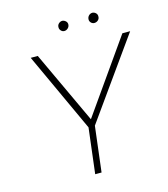

<svg xmlns="http://www.w3.org/2000/svg" viewBox="-124 -954 919 1050"><g transform="rotate(-15 335.5 -428.5)"><path d="M315 -257 108 -706H148L344 -286L331 -285L627 -706H671L351 -257L320 0H284ZM298 -829Q298 -841 307 -849Q316 -857 327 -857Q338 -856 346.5 -848Q355 -840 354 -828Q353 -816 344 -808Q335 -800 324 -800Q313 -800 305 -809Q297 -818 298 -829ZM468 -829Q469 -841 477.5 -849Q486 -857 498 -857Q509 -856 517 -848Q525 -840 524 -828Q524 -816 515 -808Q506 -800 494 -800Q483 -800 475 -808.5Q467 -817 468 -829Z"/></g></svg>

Font: Josefin Sans Thin ExtraLight
Style: Italic
Weight: 250
Italic angle: -7°
Version: Version 2.000